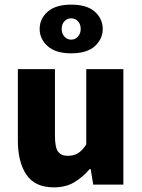

<svg xmlns="http://www.w3.org/2000/svg" viewBox="-20 -796 613 828"><path d="M212 12Q131 12 94 -42.5Q57 -97 57 -190V-498H217V-210Q217 -160 230.5 -142Q244 -124 272 -124Q298 -124 316 -135Q334 -146 352 -173V-498H512V0H382L371 -67H367Q336 -31 299.5 -9.5Q263 12 212 12ZM287 -566Q220 -566 185.5 -597Q151 -628 151 -671Q151 -715 185.5 -745.5Q220 -776 287 -776Q355 -776 389 -745.5Q423 -715 423 -671Q423 -628 389 -597Q355 -566 287 -566ZM287 -625Q304 -625 316 -638Q328 -651 328 -671Q328 -692 316 -704.5Q304 -717 287 -717Q270 -717 258 -704.5Q246 -692 246 -671Q246 -651 258 -638Q270 -625 287 -625Z"/></svg>

Font: Source Sans 3 ExtraLight ExtraBold
Style: Regular
Weight: 800
Version: Version 3.052;hotconv 1.1.0;makeotfexe 2.6.0